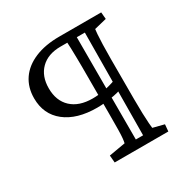

<svg xmlns="http://www.w3.org/2000/svg" viewBox="-136 -689 782 805"><g transform="rotate(-30 254.5 -286.5)"><path d="M453.1 0H193.4L190.4 -35.2L269.5 -48.8Q271.5 -56.6 272.9 -70.3Q274.4 -84 274.9 -111.8Q275.4 -139.6 275.4 -188.5V-417Q275.4 -434.6 274.9 -459Q274.4 -483.4 273.9 -504.9Q273.4 -526.4 272.5 -534.2H239.3Q178.7 -534.2 144 -500Q109.4 -465.8 109.4 -407.2Q109.4 -346.7 146 -312.5Q182.6 -278.3 248 -278.3Q275.4 -278.3 304.7 -283.7Q334 -289.1 363.3 -299.8V-252.9Q350.6 -248 330.6 -244.1Q310.5 -240.2 288.1 -237.8Q265.6 -235.4 245.1 -235.4Q147.5 -235.4 91.3 -279.8Q35.2 -324.2 35.2 -401.4Q35.2 -454.1 61.5 -492.7Q87.9 -531.2 137.7 -552.2Q187.5 -573.2 255.9 -573.2H459L461.9 -540L402.3 -525.4Q401.4 -521.5 399.9 -502.4Q398.4 -483.4 397.5 -453.1Q396.5 -422.9 396.5 -383.8V-188.5Q396.5 -150.4 397.5 -120.1Q398.4 -89.8 399.9 -71.3Q401.4 -52.7 402.3 -46.9L456.1 -33.2ZM318.4 -534.2V-39.1H353.5L357.4 -534.2Z"/></g></svg>

Font: Crimson Pro ExtraLight Light
Style: Regular
Weight: 300
Version: Version 1.002